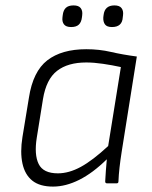

<svg xmlns="http://www.w3.org/2000/svg" viewBox="-20 -678 563 710"><path d="M176 12Q127 12 99.5 -10Q72 -32 63 -73.5Q54 -115 63 -171L87 -317Q102 -414 155 -455Q208 -496 299 -496Q347 -496 390 -486Q433 -476 486 -469L430 -117Q425 -85 422 -58.5Q419 -32 418 -7Q418 0 411 0H376Q369 0 369 -7Q370 -26 371.5 -47Q373 -68 375 -89Q323 -38 273 -13Q223 12 176 12ZM194 -37Q235 -37 279 -61Q323 -85 380 -138L427 -430Q395 -437 361 -442Q327 -447 299 -447Q231 -447 191 -416Q151 -385 139 -312L116 -169Q106 -106 123 -71.5Q140 -37 194 -37ZM394 -578Q375 -578 368 -588Q361 -598 362 -614L363 -622Q365 -640 375 -649Q385 -658 403 -658Q422 -658 429.5 -648Q437 -638 435 -622L434 -614Q433 -596 423 -587Q413 -578 394 -578ZM243 -578Q224 -578 216.5 -588Q209 -598 211 -614L212 -622Q214 -640 223.5 -649Q233 -658 252 -658Q271 -658 278.5 -648Q286 -638 284 -622L283 -614Q281 -596 271.5 -587Q262 -578 243 -578Z"/></svg>

Font: Sofia Sans Light
Style: Italic
Weight: 300
Italic angle: -9°
Version: Version 4.100-B